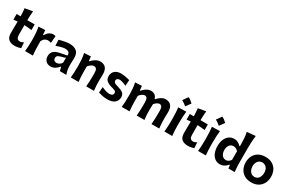

<svg xmlns="http://www.w3.org/2000/svg" viewBox="166 -2306 5698 3798"><g transform="rotate(30 3015.5 -406.5)"><path d="M304.2 14.2Q209.5 14.2 159.7 -28.6Q109.9 -71.3 109.9 -169.9Q109.9 -233.9 111.1 -299.1Q112.3 -364.3 112.8 -432.6L21.5 -422.9V-551.3H112.8Q111.8 -599.1 108.9 -641.6Q106 -684.1 100.6 -729.5L277.3 -759.8Q272 -704.6 269 -656.7Q266.1 -608.9 265.6 -551.3H434.1V-422.9Q392.1 -428.2 349.4 -431.9Q306.6 -435.5 265.1 -437.5V-217.3Q265.1 -111.3 347.2 -111.3Q362.8 -111.3 385.7 -118.9Q408.7 -126.5 428.2 -138.7L437.5 -10.7Q416.5 -2.9 378.4 5.6Q340.3 14.2 304.2 14.2Z M532.7 0Q538.6 -59.6 541.7 -115.2Q544.9 -170.9 544.9 -239.7V-294.4Q544.9 -356.9 539.3 -421.4Q533.7 -485.8 519 -551.3L669.9 -559.6L679.7 -455.1H692.4Q730.5 -518.1 772 -542.2Q813.5 -566.4 849.1 -566.4Q861.8 -566.4 877.4 -564.2Q893.1 -562 907.2 -556.2L894 -395.5Q875 -401.9 854.5 -406.5Q834 -411.1 819.8 -411.1Q793.9 -411.1 759.8 -394Q725.6 -377 698.2 -320.3V-231.4Q698.2 -168.9 701.4 -114.3Q704.6 -59.6 710.9 0Z M1123 13.2Q1046.4 13.2 1007.3 -31.5Q968.3 -76.2 968.3 -139.6Q968.3 -186 985.4 -217Q1002.4 -248 1029.3 -266.8Q1056.2 -285.6 1085.7 -295.7Q1115.2 -305.7 1140.1 -310.5L1303.7 -342.8Q1306.2 -400.9 1275.1 -419.9Q1244.1 -439 1189.9 -439Q1176.3 -439 1144.8 -432.9Q1113.3 -426.8 1074.7 -415.5Q1036.1 -404.3 1000 -389.2L993.7 -525.4Q1020.5 -532.2 1059.6 -542Q1098.6 -551.8 1143.1 -559.1Q1187.5 -566.4 1230.5 -566.4Q1328.6 -566.4 1386.2 -520Q1443.8 -473.6 1443.8 -369.1Q1443.8 -342.3 1441.9 -304Q1439.9 -265.6 1439.9 -233.9V-184.6Q1439.9 -143.6 1448 -97.7Q1456.1 -51.8 1474.6 0H1327.6L1306.6 -84.5H1295.4Q1266.6 -45.4 1220 -16.1Q1173.3 13.2 1123 13.2ZM1188.5 -106.9Q1213.9 -106.9 1246.6 -124.5Q1279.3 -142.1 1299.3 -176.3L1299.8 -292Q1289.1 -285.2 1269.3 -277.1Q1249.5 -269 1198.2 -257.3Q1164.1 -249.5 1137.9 -232.4Q1111.8 -215.3 1111.8 -178.2Q1111.8 -139.6 1134.3 -123.3Q1156.7 -106.9 1188.5 -106.9Z M1576.2 0Q1582 -59.6 1585.2 -115.2Q1588.4 -170.9 1588.4 -239.7V-294.4Q1588.4 -356.9 1582.8 -421.4Q1577.1 -485.8 1562.5 -551.3L1713.4 -559.6L1724.1 -461.9H1737.3Q1759.8 -488.8 1790 -512.7Q1820.3 -536.6 1855.2 -551.5Q1890.1 -566.4 1924.8 -566.4Q2096.2 -566.4 2096.2 -370.1Q2096.2 -334.5 2094.5 -300.8Q2092.8 -267.1 2092.8 -239.7Q2092.8 -170.9 2095.5 -115.2Q2098.1 -59.6 2106 0H1928.7Q1934.1 -59.6 1936.8 -114.3Q1939.5 -168.9 1939.5 -231.4V-305.7Q1939.5 -366.2 1922.4 -396Q1905.3 -425.8 1860.4 -425.8Q1835.4 -425.8 1800.3 -402.8Q1765.1 -379.9 1741.7 -348.1V-231.4Q1741.7 -168.9 1744.9 -114.3Q1748 -59.6 1754.4 0Z M2411.1 14.2Q2344.7 14.2 2293.9 1.2Q2243.2 -11.7 2209.5 -21.5L2219.2 -151.4Q2264.2 -128.9 2313.7 -114Q2363.3 -99.1 2401.4 -99.1Q2434.1 -101.1 2458 -114.7Q2481.9 -128.4 2481.9 -167.5Q2481.9 -196.3 2455.8 -209.7Q2429.7 -223.1 2361.8 -241.7Q2289.1 -261.7 2250.2 -297.6Q2211.4 -333.5 2211.4 -399.4Q2211.4 -475.1 2262.9 -520.5Q2314.5 -565.9 2408.7 -565.9Q2441.4 -565.9 2478.5 -559.8Q2515.6 -553.7 2549.1 -545.9Q2582.5 -538.1 2604.5 -532.2L2594.2 -397.9Q2543.9 -422.4 2501.5 -434.3Q2459 -446.3 2439 -446.3Q2424.8 -445.3 2408.2 -440.2Q2391.6 -435.1 2380.1 -422.6Q2368.7 -410.2 2368.7 -385.7Q2368.7 -357.9 2389.4 -342Q2410.2 -326.2 2463.9 -312Q2552.7 -287.6 2595.2 -255.6Q2637.7 -223.6 2637.7 -157.7Q2637.7 -84 2584.2 -34.9Q2530.8 14.2 2411.1 14.2Z M3419.9 0Q3425.3 -59.6 3427.7 -114.3Q3430.2 -168.9 3430.2 -231.4V-305.7Q3430.2 -366.2 3414.3 -396Q3398.4 -425.8 3356.9 -425.8Q3334 -425.8 3303.2 -405.3Q3272.5 -384.8 3249 -355.5Q3248 -324.2 3246.8 -285.4Q3245.6 -246.6 3245.6 -216.3Q3245.6 -155.8 3248.5 -104.7Q3251.5 -53.7 3259.3 0H3082.5Q3087.9 -59.6 3090.3 -114.3Q3092.8 -168.9 3092.8 -231.4V-305.7Q3092.8 -366.2 3076.9 -396Q3061 -425.8 3019 -425.8Q2995.1 -425.8 2962.4 -402.8Q2929.7 -379.9 2906.2 -348.1V-231.4Q2906.2 -168.9 2909.4 -114.3Q2912.6 -59.6 2918.9 0H2740.7Q2746.6 -59.6 2749.8 -115.2Q2752.9 -170.9 2752.9 -239.7V-294.4Q2752.9 -356.9 2747.3 -421.4Q2741.7 -485.8 2727.1 -551.3L2877.9 -559.6L2888.7 -461.9H2901.9Q2924.3 -488.8 2953.6 -512.7Q2982.9 -536.6 3016.1 -551.5Q3049.3 -566.4 3083 -566.4Q3194.8 -566.4 3226.1 -460.9H3236.8Q3271.5 -503.4 3320.8 -534.9Q3370.1 -566.4 3420.9 -566.4Q3502.4 -566.4 3544.9 -517.1Q3587.4 -467.8 3587.4 -370.1Q3587.4 -334.5 3585.7 -300.8Q3584 -267.1 3584 -239.7Q3584 -170.9 3586.7 -115.2Q3589.4 -59.6 3597.2 0Z M3789.6 -827.3Q3819.7 -816 3847.9 -795.1Q3876.1 -774.1 3902.4 -747.3Q3862.2 -690.9 3821.9 -635.5Q3797.2 -657.6 3769.5 -677.4Q3741.8 -697.3 3710.2 -714.5Q3730.6 -743.5 3750.4 -771.4Q3770.3 -799.4 3789.6 -827.3ZM3714.8 0Q3720.7 -59.6 3723.9 -115.2Q3727.1 -170.9 3727.1 -239.7V-294.4Q3727.1 -375.5 3723.4 -433.8Q3719.7 -492.2 3712.9 -551.3L3894.5 -556.2Q3887.7 -495.6 3884 -436.3Q3880.4 -377 3880.4 -294.4V-239.7Q3880.4 -170.9 3883.3 -115.2Q3886.2 -59.6 3893.1 0Z M4259.8 14.2Q4165 14.2 4115.2 -28.6Q4065.4 -71.3 4065.4 -169.9Q4065.4 -233.9 4066.7 -299.1Q4067.9 -364.3 4068.4 -432.6L3977.1 -422.9V-551.3H4068.4Q4067.4 -599.1 4064.5 -641.6Q4061.5 -684.1 4056.2 -729.5L4232.9 -759.8Q4227.5 -704.6 4224.6 -656.7Q4221.7 -608.9 4221.2 -551.3H4389.6V-422.9Q4347.7 -428.2 4304.9 -431.9Q4262.2 -435.5 4220.7 -437.5V-217.3Q4220.7 -111.3 4302.7 -111.3Q4318.4 -111.3 4341.3 -118.9Q4364.3 -126.5 4383.8 -138.7L4393.1 -10.7Q4372.1 -2.9 4334 5.6Q4295.9 14.2 4259.8 14.2Z M4558.7 -827.3Q4588.8 -816 4617 -795.1Q4645.2 -774.1 4671.5 -747.3Q4631.2 -690.9 4590.9 -635.5Q4566.2 -657.6 4538.5 -677.4Q4510.9 -697.3 4479.2 -714.5Q4499.6 -743.5 4519.5 -771.4Q4539.4 -799.4 4558.7 -827.3ZM4483.9 0Q4489.7 -59.6 4492.9 -115.2Q4496.1 -170.9 4496.1 -239.7V-294.4Q4496.1 -375.5 4492.4 -433.8Q4488.8 -492.2 4481.9 -551.3L4663.6 -556.2Q4656.7 -495.6 4653.1 -436.3Q4649.4 -377 4649.4 -294.4V-239.7Q4649.4 -170.9 4652.3 -115.2Q4655.3 -59.6 4662.1 0Z M4990.7 14.2Q4915 14.2 4865.2 -26.4Q4815.4 -66.9 4791.3 -133.3Q4767.1 -199.7 4767.1 -276.9Q4767.1 -358.9 4793 -424.3Q4818.8 -489.7 4869.1 -528.1Q4919.4 -566.4 4992.7 -566.4Q5037.6 -566.4 5075.4 -545.9Q5113.3 -525.4 5141.1 -493.7H5154.3V-546.4Q5154.3 -614.3 5148.7 -679Q5143.1 -743.7 5129.4 -808.6L5324.2 -826.7Q5316.9 -760.7 5312.3 -691.4Q5307.6 -622.1 5307.6 -546.4V-239.7Q5307.6 -170.9 5310.5 -115.2Q5313.5 -59.6 5320.3 0H5177.7L5168 -73.7H5156.7Q5078.6 14.2 4990.7 14.2ZM5047.9 -116.7Q5111.3 -119.6 5154.3 -183.1V-379.9Q5131.8 -405.8 5104 -419.4Q5076.2 -433.1 5048.8 -433.6Q4985.8 -431.6 4954.8 -386Q4923.8 -340.3 4923.8 -275.4Q4923.8 -234.9 4937.3 -199.2Q4950.7 -163.6 4978 -141.1Q5005.4 -118.7 5047.9 -116.7Z M5704.1 14.2Q5605 14.2 5540 -26.9Q5475.1 -67.9 5443.4 -134.5Q5411.6 -201.2 5411.6 -277.8Q5411.6 -360.4 5445.1 -425.5Q5478.5 -490.7 5543 -528.6Q5607.4 -566.4 5700.7 -566.4Q5796.9 -566.4 5861.3 -528.1Q5925.8 -489.7 5958.3 -424.3Q5990.7 -358.9 5990.7 -277.8Q5990.7 -194.8 5957 -128.7Q5923.3 -62.5 5859.1 -24.2Q5794.9 14.2 5704.1 14.2ZM5703.1 -111.3Q5769.5 -114.3 5802 -162.4Q5834.5 -210.4 5834.5 -277.8Q5834.5 -349.1 5800.5 -392.3Q5766.6 -435.5 5703.1 -440.4Q5636.7 -437 5602.3 -391.8Q5567.9 -346.7 5567.9 -277.8Q5567.9 -234.4 5583 -197Q5598.1 -159.7 5628.2 -136.5Q5658.2 -113.3 5703.1 -111.3Z"/></g></svg>

Font: Pinar Bold
Style: Regular
Weight: 700
Designer: Amin Abedi
Version: Version 3.000